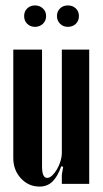

<svg xmlns="http://www.w3.org/2000/svg" viewBox="-20 -678 378 708"><path d="M206 -65Q192 -26 173 -8Q154 10 126 10Q85 10 57 -20.5Q29 -51 29 -95V-495H135V-64Q135 -22 154 -22Q163 -22 172.5 -31Q182 -40 190 -53.5Q198 -67 203 -83.5Q208 -100 208 -115V-495H309V0H208V-34L213 -63ZM69 -619Q69 -636 80.5 -647Q92 -658 109 -658Q126 -658 138 -647Q150 -636 150 -619Q150 -601 138 -590Q126 -579 109 -579Q92 -579 80.5 -590Q69 -601 69 -619ZM190 -619Q190 -636 201.5 -647Q213 -658 230 -658Q248 -658 259.5 -647Q271 -636 271 -619Q271 -601 259.5 -590Q248 -579 230 -579Q213 -579 201.5 -590.5Q190 -602 190 -619Z"/></svg>

Font: Moniqa Extra Bold Narrow Heading
Style: Regular
Weight: 800
Width: 4
Designer: Rajesh Rajput
Foundry: Rajesh Rajput
Version: Version 1.000;December 15, 2022;FontCreator 14.0.0.2794 32-b